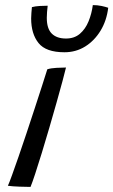

<svg xmlns="http://www.w3.org/2000/svg" viewBox="-20 -734 446 755"><path d="M100 1Q85.5 1 57 0Q28.5 -1 11 -3.5Q16 -14 27 -44.5Q38 -75 53 -118Q68 -161 84.2 -210Q100.5 -259 116.2 -307Q132 -355 145 -395.5Q158 -436 166 -461.5Q180 -466 201.8 -467.2Q223.5 -468.5 239.5 -468.5Q235.5 -451.5 225.8 -415.2Q216 -379 202.5 -331Q189 -283 174 -231.8Q159 -180.5 144.5 -133Q130 -85.5 118.2 -50Q106.5 -14.5 100 1ZM405.5 -703.5Q399.5 -653 375.5 -613.5Q351.5 -574 315 -551.2Q278.5 -528.5 233.5 -528.5Q160.5 -528.5 131.5 -564.8Q102.5 -601 102.5 -661.5Q102.5 -671.5 103.5 -683.2Q104.5 -695 105.5 -706Q119 -709.5 136.2 -710.5Q153.5 -711.5 167.5 -711.5Q166 -699 165 -687Q164 -675 164 -664Q164 -621.5 183.5 -602Q203 -582.5 239.5 -582.5Q272.5 -582.5 294.2 -601.2Q316 -620 328.2 -650Q340.5 -680 345 -714Q363 -714 379.5 -710.5Q396 -707 405.5 -703.5Z"/></svg>

Font: Grandstander Light
Style: Italic
Weight: 300
Italic angle: -15°
Designer: Tyler Finck
Foundry: Etcetera Type Co
Version: Version 1.200; ttfautohint (v1.8.3)